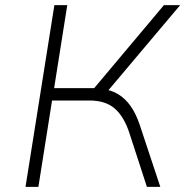

<svg xmlns="http://www.w3.org/2000/svg" viewBox="-20 -725 719 745"><path d="M79 0 191 -705H241L190 -383H358L332 -367L616 -705H679L389 -361L372 -380Q410 -377 438.5 -359.5Q467 -342 487.5 -312.5Q508 -283 522 -241L602 0H550L482 -209Q461 -273 425 -304Q389 -335 328 -335H182L129 0Z"/></svg>

Font: Nunito Sans 7pt ExtraLight
Style: Italic
Weight: 250
Italic angle: -9°
Designer: Vernon Adams
Foundry: Vernon Adams
Version: Version 3.101;gftools[0.9.27]